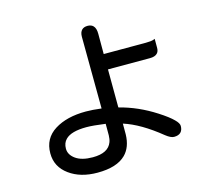

<svg xmlns="http://www.w3.org/2000/svg" viewBox="-117 -922 1235 1128"><g transform="rotate(-15 500.0 -358.5)"><path d="M197.8 -118.2Q197.8 -81.1 234.6 -54.9Q271.5 -28.8 338.4 -28.8Q432.6 -28.8 454.6 -88.9Q460.9 -106 461.4 -128.9V-199.2Q385.3 -209.5 346.7 -209.5Q253.9 -209.5 219.2 -174.3Q197.8 -153.3 197.8 -118.2ZM367.2 -299.3Q407.2 -299.3 461.4 -292.5L458.5 -729.5Q458.5 -756.8 472.2 -770.5Q484.4 -782.7 507.3 -782.7Q528.8 -782.7 541 -770.5Q556.2 -755.4 556.2 -721.7V-598.1H812.5Q846.7 -598.1 861.3 -604L868.7 -606.9V-551.3Q868.7 -530.3 856.9 -518.6Q842.8 -504.4 812.5 -504.4H557.1L558.1 -272.9Q671.9 -244.1 776.4 -176.8Q834.5 -139.6 860.8 -112.8Q884.3 -89.8 884.3 -73.2Q884.3 -47.9 870.8 -34.4Q857.4 -21 830.1 -21Q810.5 -21 780.8 -44.4Q660.6 -142.1 559.1 -174.3V-108.4Q557.1 -31.2 514.2 11.7Q460 65.9 341.8 65.9Q238.3 65.9 170.9 16.6Q102.1 -33.2 102.1 -115.2Q102.1 -206.1 176.8 -252.9Q250.5 -299.3 367.2 -299.3Z"/></g></svg>

Font: YuPearl-Medium
Style: Medium
Weight: 500
Designer: Max Yao
Foundry: Max-Everyday
Version: Version 1.011; ttfautohint (v1.8.3)